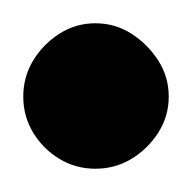

<svg xmlns="http://www.w3.org/2000/svg" viewBox="-32 -1173 165 165"><path d="M-12 -1090Q-12 -1073 -3.5 -1059Q5 -1045 19 -1036.5Q33 -1028 50 -1028Q67 -1028 81 -1036.5Q95 -1045 104 -1059Q113 -1073 113 -1090Q113 -1107 104 -1121Q95 -1135 81 -1144Q67 -1153 50 -1153Q33 -1153 19 -1144Q5 -1135 -3.5 -1121Q-12 -1107 -12 -1090Z"/></svg>

Font: Linefont Medium
Style: Regular
Weight: 500
Monospace: yes
Version: Version 3.002;gftools[0.9.33]